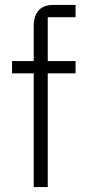

<svg xmlns="http://www.w3.org/2000/svg" viewBox="-20 -760 349 780"><path d="M117 -462H29V-512H117V-655Q117 -694 136.5 -717Q156 -740 197 -740H287V-690H174V-512H287V-462H174V0H117Z"/></svg>

Font: IBM Plex Sans Thai Light
Style: Regular
Weight: 300
Designer: Mike Abbink, Paul van der Laan, Pieter van Rosmalen, Ben Mitchell, Mark Frömberg
Foundry: Bold Monday
Version: Version 1.2